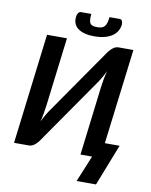

<svg xmlns="http://www.w3.org/2000/svg" viewBox="-111 -985 972 1238"><g transform="rotate(10 375.0 -366.0)"><path d="M532 -683 235 -255.5C226.3 -243.8 217.5 -230.3 208.5 -215C199.5 -199.7 190.7 -183.2 182 -165.5C187 -185.5 191 -204.6 194 -222.8C197 -240.9 199.7 -258.2 202 -274.5L257 -723H126.5L38 0H135C141.3 0 147.5 -1.2 153.5 -3.5C159.5 -5.8 165.2 -8.9 170.5 -12.8C175.8 -16.6 180.8 -20.9 185.2 -25.8C189.8 -30.6 193.8 -35.3 197.5 -40L494.5 -467.5C503.2 -479.2 512.2 -492.9 521.5 -508.8C530.8 -524.6 539.8 -541.5 548.5 -559.5C543.2 -538.8 538.8 -519.3 535.5 -501C532.2 -482.7 529.5 -465.2 527.5 -448.5L473 0H549L478 172.5H605L711.5 -99.5H615L692 -723H594C588 -723 582 -721.8 576 -719.5C570 -717.2 564.4 -714.1 559.2 -710.2C554.1 -706.4 549.2 -702.2 544.5 -697.5C539.8 -692.8 535.7 -688 532 -683ZM435 -827.5C423.7 -827.5 414.3 -828.7 407 -831C399.7 -833.3 394.1 -837.4 390.2 -843.2C386.4 -849.1 384.1 -857 383.2 -867C382.4 -877 382.8 -889.7 384.5 -905H317.5C309.5 -905 303.2 -901.3 298.5 -894C293.8 -886.7 291.2 -878.7 290.5 -870C288.5 -853 290.2 -838 295.8 -825C301.2 -812 310.1 -801.2 322.2 -792.5C334.4 -783.8 349.5 -777.2 367.5 -772.8C385.5 -768.2 405.8 -766 428.5 -766C450.8 -766 471.5 -768.2 490.5 -772.8C509.5 -777.2 526 -783.8 540 -792.5C554 -801.2 565.3 -812 574 -825C582.7 -838 588 -853 590 -870C591 -878.7 589.9 -886.7 586.8 -894C583.6 -901.3 578 -905 570 -905H503.5C501.8 -889.7 499.5 -877 496.5 -867C493.5 -857 489.3 -849.1 484 -843.2C478.7 -837.4 472.1 -833.3 464.2 -831C456.4 -828.7 446.7 -827.5 435 -827.5Z"/></g></svg>

Font: Lato
Style: Bold Italic
Weight: 700
Italic angle: -7°
Designer: Lukasz Dziedzic
Foundry: tyPoland Lukasz Dziedzic
Version: Version 2.007; 2014-02-27